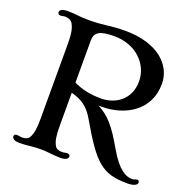

<svg xmlns="http://www.w3.org/2000/svg" viewBox="-133 -883 1016 1020"><g transform="rotate(20 375.5 -373.0)"><path d="M37.6 -22.5C37.6 -12.2 47.4 0 80.6 0C99.6 0 122.6 -2 134.3 -3.4C149.4 -5.9 179.2 -7.3 195.8 -7.3C212.4 -7.3 242.2 -5.9 257.3 -3.4C269 -2 292 0 311 0C344.2 0 354 -12.2 354 -22.5C354 -30.3 348.1 -35.6 337.9 -35.6C331.5 -35.6 327.6 -34.7 323.2 -33.7C319.3 -32.7 314.5 -32.2 306.6 -32.2C290.5 -32.2 275.4 -37.6 268.6 -49.8C255.4 -72.8 250 -101.6 250 -156.7V-345.7C308.1 -330.1 346.2 -306.2 380.4 -247.1C502.4 -36.1 549.3 5.9 693.8 5.9C725.1 5.9 747.1 -4.4 747.1 -17.1C747.1 -27.3 742.2 -30.8 733.9 -30.8C730 -30.8 725.6 -28.8 722.2 -27.3C718.3 -25.9 713.9 -24.4 706.5 -24.4C672.9 -24.4 627.9 -44.9 570.8 -144.5C508.8 -252.9 469.7 -297.9 407.2 -330.1H424.3C558.6 -330.1 684.1 -404.3 684.1 -553.2C684.1 -657.7 592.3 -752.4 404.3 -752.4C353.5 -752.4 326.2 -748 298.3 -745.1C272 -742.2 246.1 -739.3 202.1 -739.3C171.9 -739.3 151.4 -741.2 134.3 -743.2C119.6 -744.6 104.5 -746.1 80.6 -746.1C47.4 -746.1 37.6 -734.4 37.6 -724.1C37.6 -715.3 43.5 -710.4 53.7 -710.4C58.1 -710.4 61.5 -710.9 64.9 -711.9C68.8 -712.9 72.8 -713.9 77.6 -713.9C98.6 -713.9 114.7 -706.5 123 -691.4C136.7 -665.5 141.6 -638.2 141.6 -583.5V-156.7C141.6 -101.6 136.2 -72.8 123 -49.8C116.2 -37.6 101.1 -32.2 85 -32.2C77.1 -32.2 72.3 -32.7 68.4 -33.7C64 -34.7 60.1 -35.6 53.7 -35.6C43.5 -35.6 37.6 -30.3 37.6 -22.5ZM250 -403.3V-640.1C250 -685.1 272.9 -705.6 360.8 -705.6C483.4 -705.6 565.4 -621.1 565.4 -524.4C565.4 -420.9 486.8 -370.1 405.3 -370.1C345.7 -370.1 291.5 -381.8 250 -403.3Z"/></g></svg>

Font: Stoke
Style: Light
Weight: 300
Designer: Nicole Fally
Foundry: Nicole Fally
Version: Version 1.001